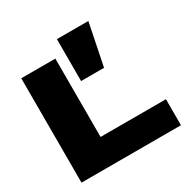

<svg xmlns="http://www.w3.org/2000/svg" viewBox="-186 -1023 1180 1195"><g transform="rotate(-30 404.5 -425.0)"><path d="M63 0V-750H308.1V-187H777.8V0ZM377 -850.1H603L542 -548.8H377Z"/></g></svg>

Font: Mattone
Style: Bold
Weight: 700
Width: 6
Designer: Nunzio Mazzaferro
Foundry: Collletttivo
Version: Version 2.000;Glyphs 3.2 (3217)